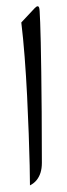

<svg xmlns="http://www.w3.org/2000/svg" viewBox="-20 -580 210 603"><path d="M74.1 2.2Q86.5 -4 94.8 -14.1Q103 -24.2 107.3 -37.8Q111.5 -51.3 111.5 -68.6Q111.5 -158 110.9 -229Q110.4 -300 109.6 -353.9Q108.9 -407.8 108 -446.3Q107.1 -484.8 106.2 -509.2Q105.2 -533.6 104.5 -544.9Q104.1 -553 102.7 -556.7Q101.2 -560.3 98.3 -560.3Q94.6 -560.3 89.1 -554.5L46.9 -509.4Q52.8 -460.9 57.4 -401.2Q62 -341.4 65.1 -279.1Q68.2 -216.7 70.2 -160.1Q72.2 -103.4 73.2 -60.5Q74.1 -17.6 74.1 2.2Z"/></svg>

Font: Parastoo
Style: Regular
Weight: 400
Foundry: Saber Rastikerdar (saber.rastikerdar@gmail.com)
Version: Version 3.000